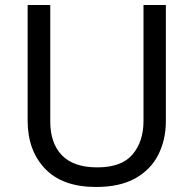

<svg xmlns="http://www.w3.org/2000/svg" viewBox="-20 -734 771 764"><path d="M640 -252Q640 -178 610 -118.5Q580 -59 518.5 -24.5Q457 10 362 10Q229 10 159.5 -62.5Q90 -135 90 -254V-714H180V-251Q180 -164 226.5 -116Q273 -68 367 -68Q464 -68 507.5 -119.5Q551 -171 551 -252V-714H640Z"/></svg>

Font: Noto Sans Vai
Style: Regular
Weight: 400
Designer: Monotype Design Team
Foundry: Monotype Imaging Inc.
Version: Version 2.001; ttfautohint (v1.8.4.7-5d5b)